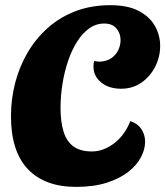

<svg xmlns="http://www.w3.org/2000/svg" viewBox="-20 -700 637 740"><path d="M273.3 20.3Q152.3 20.3 87.3 -48.3Q22.3 -117 22.3 -252Q22.3 -318.3 38.5 -380.7Q54.7 -443 86.3 -497.2Q118 -551.3 164.5 -592.7Q211 -634 271.3 -657Q331.7 -680 405.7 -680Q472.7 -680 514.8 -657.8Q557 -635.7 577.2 -599.8Q597.3 -564 597.3 -522.7Q597.3 -480.7 578.2 -443Q559 -405.3 525.2 -381.7Q491.3 -358 447 -358Q399.3 -358 369.8 -382.3Q340.3 -406.7 340.3 -442.7Q340.3 -455.3 343 -465Q348 -464.3 353 -463.3Q358 -462.3 362.7 -462.3Q389.7 -463 407.8 -475Q426 -487 435.3 -506.2Q444.7 -525.3 444.7 -545.3Q444.7 -571.7 428.7 -590.5Q412.7 -609.3 381.7 -609.3Q350 -609.3 323.7 -590.5Q297.3 -571.7 276.8 -539Q256.3 -506.3 242.2 -464.5Q228 -422.7 220.7 -376.2Q213.3 -329.7 213.3 -284.7Q213.3 -229.7 225.2 -192Q237 -154.3 263.7 -135.3Q290.3 -116.3 333.7 -116.3Q357.7 -116.3 380 -125Q402.3 -133.7 422 -149.2Q441.7 -164.7 457 -186.2Q472.3 -207.7 482.3 -233.3Q510.3 -224.3 524.8 -202.5Q539.3 -180.7 539.3 -153.7Q539.3 -124.7 523.2 -93.8Q507 -63 473.8 -37.2Q440.7 -11.3 390.5 4.5Q340.3 20.3 273.3 20.3Z"/></svg>

Font: Sansita Swashed Light
Style: Regular
Weight: 300
Designer: Pablo Cosgaya
Foundry: Omnibus-Type
Version: Version 1.003